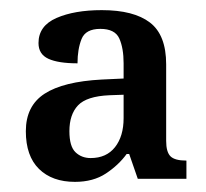

<svg xmlns="http://www.w3.org/2000/svg" viewBox="-20 -739 406 379"><path d="M128 -380Q83 -380 57 -405.5Q31 -431 31 -480Q31 -530 68 -554Q105 -578 181 -582L224 -584V-614Q224 -644 215.5 -663Q207 -682 178 -682Q149 -682 141 -662Q133 -642 133 -614Q95 -614 75.5 -623Q56 -632 56 -654Q56 -688 91.5 -703.5Q127 -719 181 -719Q244 -719 276 -694.5Q308 -670 308 -612V-461Q308 -439 316.5 -430.5Q325 -422 348 -422V-386H252L235 -435H230Q214 -413 189 -396.5Q164 -380 128 -380ZM159 -427Q190 -427 207 -448.5Q224 -470 224 -506V-552L196 -551Q151 -549 134 -531Q117 -513 117 -480Q117 -450 129 -438.5Q141 -427 159 -427Z"/></svg>

Font: Noto Serif Tamil SemiCondensed Medium
Style: Italic
Weight: 500
Width: 4
Italic angle: -12°
Designer: Indian Type Foundry, Tom Grace, and the Monotype Design Team
Foundry: Monotype Imaging Inc.
Version: Version 2.003; ttfautohint (v1.8.4.7-5d5b)